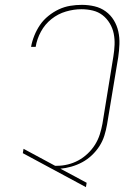

<svg xmlns="http://www.w3.org/2000/svg" viewBox="-20 -763 540 791"><path d="M334 8 74 -132 77 -150 207 -80H215Q237 -80 259.5 -85.5Q282 -91 302.5 -102Q323 -113 341 -130Q359 -147 371.5 -167Q384 -187 391 -209Q398 -231 402 -253L447 -530Q451 -554 452 -578Q453 -602 448.5 -624.5Q444 -647 432 -667Q420 -687 402.5 -700.5Q385 -714 362.5 -719.5Q340 -725 315 -725Q284 -725 251.5 -715.5Q219 -706 192 -684.5Q165 -663 148.5 -632.5Q132 -602 127 -570H108Q112 -593 121.5 -616.5Q131 -640 145 -660.5Q159 -681 179.5 -697.5Q200 -714 222.5 -724.5Q245 -735 269 -739Q293 -743 317 -743Q344 -743 369.5 -737Q395 -731 415.5 -716Q436 -701 449 -679.5Q462 -658 467.5 -633Q473 -608 472 -581Q471 -554 467 -527L421 -250Q417 -227 410 -204.5Q403 -182 390 -161.5Q377 -141 358.5 -123.5Q340 -106 318.5 -94.5Q297 -83 274 -76.5Q251 -70 229 -68L337 -10Z"/></svg>

Font: Iosevka Thin
Style: Italic
Weight: 100
Italic angle: -9°
Monospace: yes
Designer: Belleve Invis
Foundry: Belleve Invis
Version: Version 32.5.0; ttfautohint (v1.8.4)